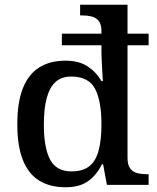

<svg xmlns="http://www.w3.org/2000/svg" viewBox="-20 -780 664 810"><path d="M257 10Q191 10 145.5 -18Q100 -46 76.5 -105Q53 -164 53 -256Q53 -348 76.5 -407.5Q100 -467 145.5 -495.5Q191 -524 256 -524Q313 -524 349.5 -500Q386 -476 408 -438H414Q414 -438 413 -452Q412 -466 411 -486.5Q410 -507 409 -526.5Q408 -546 408 -556V-589H241V-638H408V-649Q408 -677 396.5 -691.5Q385 -706 366.5 -710.5Q348 -715 326 -715H318V-760H518V-638H607V-589H518V-114Q518 -84 529.5 -69Q541 -54 559.5 -49.5Q578 -45 600 -45H607V0H431L415 -87H410Q388 -42 352 -16Q316 10 257 10ZM281 -57Q329 -57 356.5 -78.5Q384 -100 396 -144.5Q408 -189 408 -256Q408 -354 381 -405.5Q354 -457 280 -457Q239 -457 214 -434Q189 -411 177 -366Q165 -321 165 -255Q165 -156 191.5 -106.5Q218 -57 281 -57Z"/></svg>

Font: Noto Serif Armenian Medium
Style: Regular
Weight: 500
Version: Version 2.007